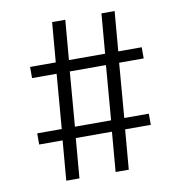

<svg xmlns="http://www.w3.org/2000/svg" viewBox="-79 -773 798 847"><g transform="rotate(-10 320.0 -350.0)"><path d="M80 -472H190L170 -228H60V-178H165L150 0H209L224 -178H386L371 0H430L445 -178H560V-228H450L470 -472H580V-522H475L490 -700H431L416 -522H254L269 -700H210L195 -522H80ZM249 -472H411L391 -228H229Z"/></g></svg>

Font: Abel
Style: Regular
Weight: 400
Designer: Matthew Desmond
Foundry: Matthew Desmond
Version: Version 1.002